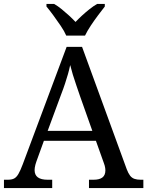

<svg xmlns="http://www.w3.org/2000/svg" viewBox="-20 -951 745 971"><path d="M0 0V-42H19Q39 -42 51 -48Q63 -54 73 -71Q83 -88 95 -120L317 -714H395L621 -95Q629 -74 638 -62.5Q647 -51 660 -46.5Q673 -42 692 -42H705V0H430V-42H453Q483 -42 498 -53.5Q513 -65 513 -90Q513 -96 512 -101.5Q511 -107 509.5 -113.5Q508 -120 505 -127L465 -239H202L164 -134Q161 -126 159 -118Q157 -110 156 -103.5Q155 -97 155 -91Q155 -66 171.5 -54Q188 -42 221 -42H244V0ZM221 -289H447L385 -464Q375 -494 365.5 -521Q356 -548 348.5 -573Q341 -598 335 -622Q330 -598 323.5 -575.5Q317 -553 309 -528.5Q301 -504 289 -473ZM315 -771Q305 -794 287 -820.5Q269 -847 250 -873Q231 -899 215 -918V-931H254Q273 -920 292 -904.5Q311 -889 329 -872.5Q347 -856 362 -840Q377 -856 395 -872.5Q413 -889 432.5 -904.5Q452 -920 471 -931H510V-918Q495 -899 475.5 -873Q456 -847 438.5 -820.5Q421 -794 410 -771Z"/></svg>

Font: Noto Serif Sinhala
Style: Regular
Weight: 400
Designer: Jelle Bosma - Monotype Design Team
Foundry: Monotype Imaging Inc.
Version: Version 2.006